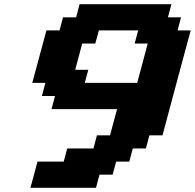

<svg xmlns="http://www.w3.org/2000/svg" viewBox="-20 -895 929 915"><path d="M125 0H437.5L454.1 -62.5H516.6L533.7 -125H596.2L612.8 -187.5H675.3L691.9 -250H754.4Q776.4 -333.5 821.3 -500Q866.2 -666.5 888.7 -750H826.2L842.8 -812.5H780.3L796.9 -875H359.4L342.8 -812.5H280.3L263.7 -750H201.2Q189.9 -708.5 167.5 -625Q145 -541.5 133.8 -500H196.3L179.7 -437.5H242.2L225.6 -375H538.1Q532.2 -354 521 -312.3Q509.8 -270.5 504.4 -250H441.9L425.3 -187.5H300.3L283.7 -125H158.7Q153.3 -104 142.1 -62.5Q130.9 -21 125 0ZM633.8 -500H383.8L400.9 -562.5H338.4Q344.2 -583.5 355.2 -625Q366.2 -666.5 371.6 -687.5H434.1L451.2 -750H638.7L621.6 -687.5H684.1Z"/></svg>

Font: Faithful 32x
Style: SemiboldOblique
Weight: 400
Foundry: Faithful Resource Pack
Version: Version 1.0; January 27, 2023